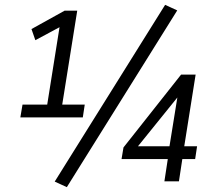

<svg xmlns="http://www.w3.org/2000/svg" viewBox="-20 -749 882 793"><path d="M64 -264 73 -317H175L228 -650L249 -649L126 -583L110 -629L247 -705H299L237 -317H330L322 -264ZM256 24 206 1 662 -729 712 -706ZM659 0 673 -92H482L490 -140L728 -441H788L741 -145H794L786 -92H733L719 0ZM680 -145 716 -368H730L537 -129L539 -145Z"/></svg>

Font: Nunito Sans 10pt Condensed
Style: Italic
Weight: 400
Width: 3
Italic angle: -9°
Designer: Vernon Adams
Foundry: Vernon Adams
Version: Version 3.101;gftools[0.9.27]